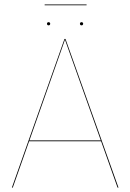

<svg xmlns="http://www.w3.org/2000/svg" viewBox="-20 -858 596 878"><path d="M375.9 -837.7H184.2V-833.8H375.9ZM194.8 -749.4C194.8 -745.6 197.4 -742 202.2 -742C207.1 -742 209.6 -745.6 209.6 -749.4C209.6 -753.1 207.1 -756.7 202.2 -756.7C197.4 -756.7 194.8 -753.1 194.8 -749.4ZM345.5 -749.4C345.5 -745.6 348.1 -742 352.9 -742C357.7 -742 360.3 -745.6 360.3 -749.4C360.3 -753.1 357.7 -756.7 352.9 -756.7C348.1 -756.7 345.5 -753.1 345.5 -749.4ZM517.6 0H521.9L279.4 -680.1H274.9L34.3 0H38.4L113.2 -212H442.3ZM114.6 -215.9 277.1 -676.5 440.9 -215.9Z"/></svg>

Font: Fira Sans Four
Style: Regular
Weight: 100
Designer: Carrois Corporate & Edenspiekermann AG
Foundry: Carrois Corporate GbR & Edenspiekermann AG
Version: Version 4.203;PS 004.203;hotconv 1.0.88;makeotf.lib2.5.64775